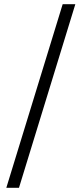

<svg xmlns="http://www.w3.org/2000/svg" viewBox="-20 -730 390 910"><path d="M10 160 277 -710H337L70 160Z"/></svg>

Font: Matigon Symbol
Style: Regular
Weight: 400
Designer: Paul D. Hunt
Foundry: Adobe Systems Incorporated
Version: Version 2.021;PS 2.000;hotconv 1.0.86;makeotf.lib2.5.63406